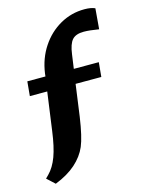

<svg xmlns="http://www.w3.org/2000/svg" viewBox="-101 -550 552 740"><g transform="rotate(-15 175.0 -179.5)"><path d="M28.8 130.9 -2.4 102.1 9.3 90.3Q31.7 67.9 45.7 30.3Q59.6 -7.3 67.9 -69.3L88.9 -221.2H19.5L24.9 -278.8H97.2L98.6 -291Q106.9 -349.1 136.7 -394Q166.5 -439 211.4 -464.6Q256.3 -490.2 309.1 -490.2Q335 -490.2 351.1 -482.9L344.2 -400.9Q306.2 -407.2 284.2 -407.2Q252.4 -407.2 238 -391.1Q223.6 -375 218.3 -335L210.4 -278.8H310.1L304.7 -221.2H202.1L184.6 -94.2Q173.3 -17.1 158.2 19Q143.1 54.2 111.3 82.5Q79.6 110.8 28.8 130.9Z"/></g></svg>

Font: Markazi Text
Style: Bold
Weight: 700
Designer: Borna Izadpanah (Arabic designer), Fiona Ross (Arabic design director) and Florian Runge (Latin designer)
Foundry: Borna Izadpanah and Florian Runge
Version: Version 1.001; ttfautohint (v1.8.3)